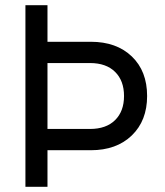

<svg xmlns="http://www.w3.org/2000/svg" viewBox="-20 -720 635 740"><path d="M458 -350Q458 -409 423.5 -443Q389 -477 327 -477H125V-559H330Q429 -559 488 -502.5Q547 -446 547 -350ZM78 0V-700H163V0ZM125 -141V-223H327Q389 -223 423.5 -257Q458 -291 458 -350H547Q547 -255 488 -198Q429 -141 330 -141Z"/></svg>

Font: Fustat Medium
Style: Regular
Weight: 500
Designer: Mohamed Gaber, Khaled Hosny, Laura Garcia Mut
Foundry: Kief Type Foundry, Alif Type Foundry, Hard Type Foundry
Version: Version 1.007